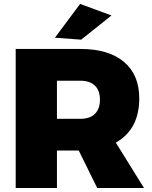

<svg xmlns="http://www.w3.org/2000/svg" viewBox="-20 -948 765 968"><path d="M542 -870.1 389.2 -748 256.8 -757.8 383.8 -928.2ZM706.1 0H470.2L377 -189H267.1V0H59.1V-701.2H386.2Q527.3 -701.2 604.7 -636.2Q682.1 -571.3 682.1 -452.1Q682.1 -295.9 564 -229ZM267.1 -541V-349.1H386.2Q433.1 -349.1 458.5 -374Q483.9 -398.9 483.9 -445.8Q483.9 -491.7 458.3 -516.4Q432.6 -541 386.2 -541Z"/></svg>

Font: Montserrat-Arabic ExtraBold
Style: Regular
Weight: 800
Designer: Mohamed Gaber
Foundry: Kief Type Foundry
Version: Version 5.008;PS 005.008;hotconv 1.0.88;makeotf.lib2.5.64775